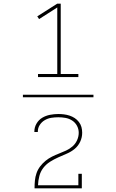

<svg xmlns="http://www.w3.org/2000/svg" viewBox="-20 -868 640 1056"><path d="M494 -333H106V-347H494ZM189 -444V-461H295V-827L195 -763L185 -778L295 -848H314V-461H411V-444ZM170 168V167Q170 146 172 125Q174 104 181 84Q188 64 201 47Q214 30 230.5 16.5Q247 3 266 -6.5Q285 -16 304.5 -23.5Q324 -31 343.5 -40Q363 -49 379 -63Q395 -77 404 -97Q413 -117 413 -138Q413 -158 403.5 -176Q394 -194 377 -205Q360 -216 340.5 -219.5Q321 -223 301 -223Q281 -223 262 -220Q243 -217 226 -207Q209 -197 198.5 -180.5Q188 -164 188 -144V-142H169V-145Q169 -168 181 -188.5Q193 -209 212.5 -220.5Q232 -232 255 -236.5Q278 -241 301 -241Q316 -241 332 -239Q348 -237 363 -232Q378 -227 391 -218.5Q404 -210 414 -197Q424 -184 428 -169Q432 -154 432 -138Q432 -112 421 -88.5Q410 -65 390.5 -49Q371 -33 347.5 -23Q324 -13 300.5 -2.5Q277 8 255.5 21.5Q234 35 218.5 55Q203 75 196.5 100Q190 125 189 151H411V88H430V168Z"/></svg>

Font: Iosevka Etoile Thin
Style: Regular
Weight: 100
Designer: Belleve Invis
Foundry: Belleve Invis
Version: Version 22.1.2; ttfautohint (v1.8.4)